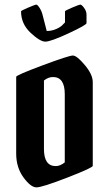

<svg xmlns="http://www.w3.org/2000/svg" viewBox="-20 -810 471 830"><path d="M50 -146V-478Q50 -485 164 -527.5Q278 -570 295 -570Q312 -570 346.5 -529Q381 -488 381 -455V-93Q381 -85 271.5 -42.5Q162 0 137.5 0Q113 0 81.5 -43Q50 -86 50 -146ZM221 -92Q240 -92 260 -108V-403Q260 -477 209 -477Q189 -477 170 -462V-166Q170 -92 221 -92ZM354 -746V-710Q354 -702 276.5 -666Q199 -630 176 -630Q153 -630 112 -668.5Q71 -707 71 -761Q71 -764 101.5 -777Q132 -790 137 -790Q142 -790 151 -776Q160 -762 164 -746L182 -676Q204 -676 224 -685Q244 -694 252 -704L261 -713V-761Q261 -764 291.5 -777Q322 -790 327.5 -790Q333 -790 343.5 -776Q354 -762 354 -746Z"/></svg>

Font: Pirata One
Style: Regular
Weight: 400
Designer: Rodrigo Fuenzalida, Nicolas Massi
Foundry: Rodrigo Fuenzalida, Nicolas Massi
Version: Version 1.001